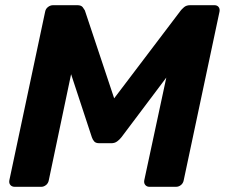

<svg xmlns="http://www.w3.org/2000/svg" viewBox="-20 -720 867 740"><path d="M37 0Q26 0 20 -7Q14 -14 16 -25L154 -675Q156 -686 165 -693Q174 -700 185 -700H278Q293 -700 299 -692Q305 -684 307 -680L420 -341L677 -680Q680 -684 689 -692Q698 -700 713 -700H806Q817 -700 822.5 -693Q828 -686 826 -675L688 -25Q686 -14 677.5 -7Q669 0 658 0H556Q546 0 540 -7Q534 -14 536 -25L621 -421L448 -191Q441 -182 431.5 -175Q422 -168 409 -168H363Q349 -168 343 -175Q337 -182 334 -191L254 -434L168 -25Q166 -14 157.5 -7Q149 0 139 0Z"/></svg>

Font: Rubik Light SemiBold
Style: Italic
Weight: 600
Italic angle: -12°
Version: Version 2.104